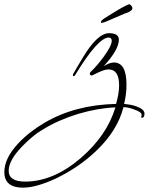

<svg xmlns="http://www.w3.org/2000/svg" viewBox="-325 -480 686 885"><path d="M-219 385Q-305 385 -305 313Q-305 249 -240 180Q-190 127 -120 86Q21 3 210 -1Q224 -49 224 -87Q224 -160 175 -160Q158 -160 128 -146Q114 -139 106.5 -135.5Q99 -132 99 -132Q89 -132 89 -141Q89 -145 94 -150Q108 -163 122.5 -180Q137 -197 152 -217Q190 -269 190 -292Q190 -307 176 -307Q127 -307 22 -135Q19 -129 15 -129Q11 -129 11 -134Q11 -138 14 -142Q22 -156 32 -173Q42 -190 54 -210Q123 -327 178 -327Q223 -327 223 -297Q223 -251 153 -175Q181 -192 200 -192Q258 -192 258 -90Q258 -65 255 -43Q252 -21 247 -1Q260 0 274 2.5Q288 5 303 10Q341 24 341 43Q341 63 329 63Q326 63 326 59Q326 56 327 55Q328 53 328 50Q328 36 292 24Q265 14 244 14Q217 120 123 211Q41 291 -70 344Q-160 385 -219 385ZM-209 357Q-79 357 48 248Q168 144 207 15Q127 18 35 45Q-58 74 -124 115Q-152 131 -177 152Q-202 173 -225 197Q-285 260 -285 307Q-285 357 -209 357ZM141 -375Q141 -376 140.5 -376.5Q140 -377 140 -378Q140 -380 142 -383.5Q144 -387 154 -394Q162 -399 180 -410.5Q198 -422 218.5 -434Q239 -446 255 -454Q271 -462 273 -460Q287 -450 285 -439Q282 -430 263 -422Q250 -418 235 -411Q220 -405 210.5 -400.5Q201 -396 186 -390Q164 -380 154.5 -377Q145 -374 141 -375Z"/></svg>

Font: Ruthie
Style: Regular
Weight: 400
Designer: Robert E. Leuschke
Foundry: Robert E. Leuschke
Version: Version 1.012